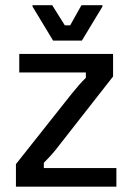

<svg xmlns="http://www.w3.org/2000/svg" viewBox="-20 -703 498 723"><path d="M288.3 -550 365.8 -678.3V-683.3H286.7L244.2 -607.5H224.2L176.7 -683.3H102.5V-678.3L180 -550ZM418.3 0V-70H145V-90C165.8 -110.8 182.5 -129.2 198.3 -150L405.8 -415V-500H52.5V-430H303.3V-410C287.5 -395 266.7 -370.8 250 -350L40 -85V0Z"/></svg>

Font: Familjen Grotesk
Style: Regular
Weight: 400
Designer: Anders Wikstroem, Jonas Baeckman, Matilda Gysing, Kristian Moeller
Foundry: Familjen STHLM AB
Version: Version 2.000